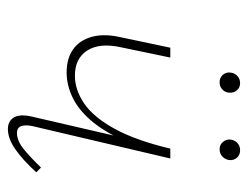

<svg xmlns="http://www.w3.org/2000/svg" viewBox="-91 -534 629 487"><g transform="rotate(90 223.5 -290.5)"><path d="M164 -145Q128 -145 105 -161.5Q82 -178 73.5 -208.5Q65 -239 74 -280L101 -408H126L100 -283Q88 -229 108 -197.5Q128 -166 172 -166Q208 -166 242.5 -189.5Q277 -213 306.5 -266.5Q336 -320 357 -408H373Q358 -337 335 -287Q312 -237 284.5 -205.5Q257 -174 226 -159.5Q195 -145 164 -145ZM307 4Q294 4 285 -3Q276 -10 273.5 -23.5Q271 -37 276 -58L357 -408H382L300 -59Q296 -40 300 -29.5Q304 -19 317 -19Q337 -19 358 -36Q379 -53 405 -80L417 -68Q387 -35 359.5 -15.5Q332 4 307 4ZM189 -533Q177 -533 170 -541Q163 -549 164 -560Q165 -571 172.5 -578Q180 -585 191 -585Q202 -585 209 -577Q216 -569 215 -558Q215 -548 207.5 -540.5Q200 -533 189 -533ZM359 -533Q347 -533 340 -541.5Q333 -550 334 -560Q335 -571 342.5 -578Q350 -585 361 -585Q373 -585 380 -577Q387 -569 386 -558Q385 -548 377.5 -540.5Q370 -533 359 -533Z"/></g></svg>

Font: Ysabeau Infant Thin
Style: Italic
Weight: 250
Italic angle: -12°
Designer: Christian Thalmann (Catharsis Fonts)
Version: Version 2.001;gftools[0.9.30]; featfreeze: ss01,ss02,lnum